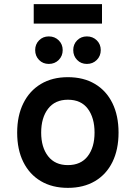

<svg xmlns="http://www.w3.org/2000/svg" viewBox="-20 -896 656 928"><path d="M308 12Q232.5 12 177.5 -20.5Q122.5 -53 92.8 -112.8Q63 -172.5 63 -255Q63 -336.5 92.8 -396.8Q122.5 -457 177.5 -490Q232.5 -523 308 -523Q384 -523 439 -490.2Q494 -457.5 523.5 -397.2Q553 -337 553 -255Q553 -173 523.5 -113Q494 -53 439 -20.5Q384 12 308 12ZM308 -98Q371 -98 404 -141Q437 -184 437 -255Q437 -326.5 404.5 -370.2Q372 -414 308 -414Q246 -414 212.5 -370.5Q179 -327 179 -255Q179 -184 212.5 -141Q246 -98 308 -98ZM216 -587Q187.5 -587 168.8 -606.2Q150 -625.5 150 -654Q150 -682 168.8 -701Q187.5 -720 216 -720Q244.5 -720 263.8 -701Q283 -682 283 -654Q283 -625.5 263.8 -606.2Q244.5 -587 216 -587ZM400 -587Q371.5 -587 352.8 -606.2Q334 -625.5 334 -654Q334 -682 352.8 -701Q371.5 -720 400 -720Q428.5 -720 447.8 -701Q467 -682 467 -654Q467 -625.5 447.8 -606.2Q428.5 -587 400 -587ZM143 -782V-876H473V-782Z"/></svg>

Font: Overpass Mono
Style: Bold
Weight: 700
Monospace: yes
Designer: Delve Withrington, Dave Bailey
Foundry: Delve Fonts LLC
Version: Version 4.000